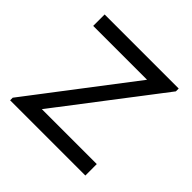

<svg xmlns="http://www.w3.org/2000/svg" viewBox="-142 -677 813 813"><g transform="rotate(45 265.0 -270.0)"><path d="M20 0H470.5V-68.5H141.5L489.5 -523V-540H46V-471.5H368.5L20 -15.5Z"/></g></svg>

Font: Hauora
Style: Regular
Weight: 400
Designer: Mikhail Sharanda
Foundry: WCYS & Co.
Version: Version 1.010